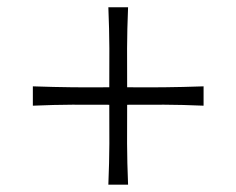

<svg xmlns="http://www.w3.org/2000/svg" viewBox="-20 -564 638 519"><path d="M68.8 -278.3V-330.6Q127 -328.6 175.5 -328.1Q224.1 -327.6 275.4 -328.1Q275.9 -382.8 275.6 -433.3Q275.4 -483.9 272.9 -544.4H326.2Q323.7 -483.9 323.5 -433.3Q323.2 -382.8 323.7 -328.1Q375 -327.6 423.8 -328.1Q472.7 -328.6 530.3 -330.6V-278.3Q472.7 -280.8 423.8 -281Q375 -281.2 323.7 -280.8Q323.2 -226.1 323.5 -176Q323.7 -126 326.2 -64.9H272.9Q275.4 -125.5 275.6 -175.8Q275.9 -226.1 275.4 -280.8Q224.1 -281.2 175.5 -281Q127 -280.8 68.8 -278.3Z"/></svg>

Font: Pinar-DS3-FD Light
Style: Regular
Weight: 300
Designer: Amin Abedi
Version: Version 3.000